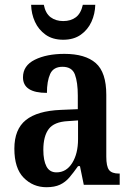

<svg xmlns="http://www.w3.org/2000/svg" viewBox="-20 -772 550 802"><path d="M174 10Q118 10 79 -29.5Q40 -69 40 -151Q40 -232 88 -270.5Q136 -309 234 -313L305 -316V-373Q305 -428 293 -460.5Q281 -493 241 -493Q203 -493 189.5 -463Q176 -433 176 -384Q76 -384 76 -449Q76 -498 125.5 -522.5Q175 -547 249 -547Q336 -547 380 -508.5Q424 -470 424 -376V-118Q424 -77 435.5 -62Q447 -47 477 -47H480V0H330L314 -78H306Q287 -51 270 -31Q253 -11 230.5 -0.5Q208 10 174 10ZM216 -52Q257 -52 281.5 -91Q306 -130 306 -191V-269L263 -266Q206 -263 183.5 -233Q161 -203 161 -146Q161 -102 174 -77Q187 -52 216 -52ZM244 -606Q200 -606 170.5 -627Q141 -648 126 -681Q111 -714 110 -752H163Q170 -716 191.5 -700Q213 -684 244 -684Q276 -684 297 -700Q318 -716 326 -752H378Q377 -714 362 -681Q347 -648 317.5 -627Q288 -606 244 -606Z"/></svg>

Font: Noto Serif Condensed SemiBold
Style: Regular
Weight: 600
Width: 3
Designer: Monotype Design Team
Foundry: Monotype Imaging Inc.
Version: Version 2.013